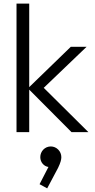

<svg xmlns="http://www.w3.org/2000/svg" viewBox="-20 -728 524 1058"><path d="M374 0H467L221 -244L457 -470H370L141 -248V-708H71V0H141V-234ZM198 287 240 310 300 197C314 168 318 151 318 138C318 105 291 79 260 79C227 79 202 106 202 138C202 167 223 189 247 192Z"/></svg>

Font: MV Cash Light
Style: Regular
Weight: 300
Designer: Rodrigo Fuenzalida
Foundry: fragTYPE
Version: Version 1.100;Glyphs 3.1.2 (3151)